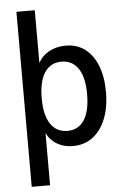

<svg xmlns="http://www.w3.org/2000/svg" viewBox="-61 -763 655 1011"><g transform="rotate(-5 266.5 -257.5)"><path d="M301 10Q242 10 201 -22Q160 -54 149 -112L162 -116V205H65V-720H162V-401L149 -405Q162 -460 205.5 -490Q249 -520 308 -520Q367 -520 409.5 -488Q452 -456 475 -397.5Q498 -339 498 -259Q498 -177 473.5 -116.5Q449 -56 405 -23Q361 10 301 10ZM279 -72Q336 -72 367 -119Q398 -166 398 -256Q398 -346 366.5 -392Q335 -438 278 -438Q220 -438 189 -391Q158 -344 158 -254Q158 -165 189.5 -118.5Q221 -72 279 -72Z"/></g></svg>

Font: Instrument Sans SemiCondensed Medium
Style: Regular
Weight: 500
Width: 4
Designer: Rodrigo Fuenzalida
Foundry: fragTYPE
Version: Version 1.000;gftools[0.9.28]